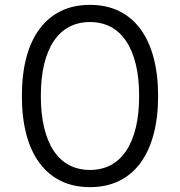

<svg xmlns="http://www.w3.org/2000/svg" viewBox="-20 -755 740 790"><path d="M350.2 15Q417.8 15 470.1 -10.6Q522.3 -36.2 557.9 -84.5Q593.5 -132.8 612 -202.5Q630.5 -272.2 630.5 -360Q630.5 -448.2 612 -517.7Q593.5 -587.2 557.9 -635.5Q522.3 -683.8 470.1 -709.4Q417.8 -735 350.2 -735Q282.5 -735 230.3 -709.4Q178.2 -683.8 142.4 -635.5Q106.7 -587.2 88.3 -517.7Q70 -448.2 70 -360Q70 -272.2 88.3 -202.5Q106.7 -132.8 142.4 -84.5Q178.2 -36.2 230.3 -10.6Q282.5 15 350.2 15ZM350.2 -55.7Q302.5 -55.7 264.9 -75.5Q227.3 -95.3 201.4 -133.9Q175.5 -172.5 161.8 -229.4Q148 -286.3 148 -360Q148 -434.8 161.9 -491.7Q175.8 -548.5 201.9 -586.9Q228 -625.3 265.4 -644.8Q302.8 -664.3 350.2 -664.3Q397.5 -664.3 435 -644.7Q472.5 -625 498.6 -586.4Q524.7 -547.8 538.6 -491.2Q552.5 -434.5 552.5 -360Q552.5 -286 538.6 -229.1Q524.7 -172.2 498.6 -133.6Q472.5 -95 435 -75.3Q397.5 -55.7 350.2 -55.7Z"/></svg>

Font: Vela Sans GX ExtLt
Style: Regular
Weight: 200
Designer: Principal design: Mikhail Sharanda - project Manrope.
Design modification: Ravid Balaliev
Foundry: Mikhail Sharanda
Version: Version 1.001